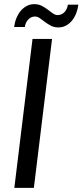

<svg xmlns="http://www.w3.org/2000/svg" viewBox="-20 -904 397 924"><path d="M48 0ZM143 0H49L136.5 -716.5H230.5ZM258 -831.5Q268.5 -831.5 277 -835.8Q285.5 -840 291.8 -847.2Q298 -854.5 301.8 -863.5Q305.5 -872.5 306.5 -881.5H357Q354.5 -860 346.8 -840.2Q339 -820.5 326.8 -805.2Q314.5 -790 297.8 -781Q281 -772 261 -772Q240.5 -772 225 -780.2Q209.5 -788.5 196.5 -798.2Q183.5 -808 172 -816.2Q160.5 -824.5 148 -824.5Q137.5 -824.5 129 -820Q120.5 -815.5 114.2 -808.2Q108 -801 104.2 -792Q100.5 -783 99.5 -774H48Q50.5 -795.5 58.5 -815.5Q66.5 -835.5 79 -850.8Q91.5 -866 108 -875Q124.5 -884 144.5 -884Q165.5 -884 181.2 -875.8Q197 -867.5 209.8 -857.8Q222.5 -848 234 -839.8Q245.5 -831.5 258 -831.5Z"/></svg>

Font: Lato
Style: Italic
Weight: 400
Italic angle: -7°
Designer: Lukasz Dziedzic
Foundry: tyPoland Lukasz Dziedzic
Version: Version 2.007; 2014-02-27